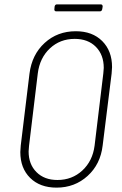

<svg xmlns="http://www.w3.org/2000/svg" viewBox="-20 -851 559 879"><path d="M73 -155Q73 -165 75 -185L115 -514Q126 -601 184.5 -654.5Q243 -708 327 -708Q403 -708 448 -663Q493 -618 493 -544Q493 -534 491 -514L450 -185Q440 -99 381 -45.5Q322 8 239 8Q163 8 118 -36.5Q73 -81 73 -155ZM413 -184 453 -515Q455 -533 455 -540Q455 -600 419 -636.5Q383 -673 322 -673Q255 -673 208.5 -629.5Q162 -586 153 -515L113 -184Q111 -166 111 -158Q111 -99 147 -63Q183 -27 243 -27Q310 -27 357 -70.5Q404 -114 413 -184ZM229 -809 230 -821Q232 -831 241 -831H441Q450 -831 450 -821L448 -809Q446 -799 437 -799H237Q233 -799 230.5 -802Q228 -805 229 -809Z"/></svg>

Font: Barlow Semi Condensed ExLight
Style: Italic
Weight: 275
Width: 4
Italic angle: -7°
Designer: Jeremy Tribby
Foundry: Tribby Type
Version: Version 1.408